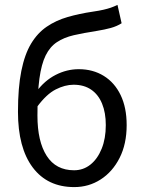

<svg xmlns="http://www.w3.org/2000/svg" viewBox="-20 -750 584 782"><path d="M282.4 12Q173.4 12 113.3 -68Q53.2 -148.1 53.2 -294.5Q53.2 -393.2 66.9 -461.2Q80.6 -529.2 106.7 -572.4Q132.8 -615.7 170.3 -641.2Q207.7 -666.8 254.9 -680.5Q302.2 -694.3 357.8 -702.5Q385 -706.5 401.6 -710.4Q418.3 -714.3 431 -718.6Q443.8 -723 458.5 -730L475.3 -655.3Q456.3 -643.1 431.2 -636.1Q406 -629.2 374.8 -624.2Q320.6 -615.9 280.4 -606.6Q240.2 -597.2 211.8 -578.3Q183.4 -559.5 166 -524.2Q148.6 -489 140.5 -429.6Q132.5 -370.1 132.5 -279.1Q132.5 -173.9 170.2 -115.2Q207.9 -56.5 281.7 -56.5Q319.2 -56.5 348.3 -79.6Q377.3 -102.8 394.1 -144.3Q410.9 -185.8 410.9 -240.7Q410.9 -291 395.7 -327.9Q380.6 -364.8 351.4 -384.8Q322.2 -404.9 279.7 -404.9Q244.8 -404.9 207.1 -385.8Q169.4 -366.7 131.2 -315L128.3 -376.7Q161.4 -421.8 206.7 -445Q252 -468.2 300.8 -468.2Q358.4 -468.2 402.5 -441Q446.7 -413.8 471.3 -362.8Q495.9 -311.8 495.9 -240.7Q495.9 -163.5 467.1 -106.8Q438.3 -50.1 390 -19.1Q341.7 12 282.4 12Z"/></svg>

Font: Source Sans 3
Style: Regular
Weight: 200
Designer: Paul D. Hunt
Foundry: Adobe
Version: Version 3.046;hotconv 1.0.118;makeotfexe 2.5.65603